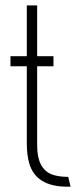

<svg xmlns="http://www.w3.org/2000/svg" viewBox="-20 -704 286 724"><path d="M19.5 -454.1V-492.2H81.1V-683.6H120.1V-492.2H181.6V-454.1H120.1V-155.3Q120.1 -69.3 173.8 -46.9Q199.2 -37.1 236.3 -37.1H237.3L246.1 0H231.4Q114.3 -1 89.8 -89.8Q81.1 -120.1 81.1 -164.1V-454.1Z"/></svg>

Font: Post No Bills Colombo Light
Style: Regular
Weight: 300
Designer: Kosala Senevirathne, Siva Puranthara, Lasantha Premarathna, Tharique Azeez
Foundry: Mooniak
Version: Version 1.220 ; ttfautohint (v1.6)